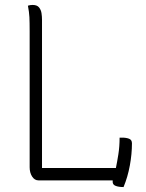

<svg xmlns="http://www.w3.org/2000/svg" viewBox="-20 -730 590 777"><path d="M136 0Q120 0 110 -15.5Q100 -31 100 -53V-604Q100 -640 99 -660.5Q98 -681 93 -707Q102 -710 112 -710Q130 -710 138 -700Q146 -690 148 -676.5Q150 -663 150 -650V-50H449Q454 -74 459 -105.5Q464 -137 464 -173H474Q491 -173 502.5 -168.5Q514 -164 514 -150Q514 -107 505.5 -60.5Q497 -14 480 27Q460 27 447.5 22Q435 17 436 4Q436 2 436 0Z"/></svg>

Font: Recursive Sn Csl St Lt
Style: Regular
Weight: 300
Version: Version 1.079;hotconv 1.0.112;makeotfexe 2.5.65598; ttfautoh